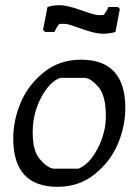

<svg xmlns="http://www.w3.org/2000/svg" viewBox="-20 -710 530 740"><path d="M178 -62 186 -60H282Q324 -76 356 -137Q388 -198 388 -262Q388 -341 360 -374Q335 -403 316 -408L308 -410H212Q170 -394 138 -333Q106 -272 106 -200.5Q106 -129 132.5 -98Q159 -67 178 -62ZM202 10Q31 10 31 -176Q31 -246 59.5 -314Q88 -382 148.5 -431Q209 -480 292 -480Q463 -480 463 -294Q463 -224 434.5 -156Q406 -88 345.5 -39Q285 10 202 10ZM425 -587Q404 -580 375.5 -580Q347 -580 294.5 -599Q242 -618 232 -618H209Q198 -606 190 -587H153L146 -595L163 -683Q184 -690 211 -690Q238 -690 291.5 -671Q345 -652 356 -652H379Q390 -664 398 -683H435L442 -675Z"/></svg>

Font: Kotta One
Style: Regular
Weight: 400
Designer: Ania Kruk
Foundry: Ania Kruk
Version: Version 1.001